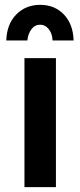

<svg xmlns="http://www.w3.org/2000/svg" viewBox="-20 -773 331 793"><path d="M81 -533H211V0H81ZM93 -606H6Q8 -673 47 -713Q86 -753 146 -753Q206 -753 244 -713Q282 -673 284 -606H197Q196 -634 181.5 -652.5Q167 -671 146 -671Q124 -671 110 -652.5Q96 -634 93 -606Z"/></svg>

Font: Alexandria Medium
Style: Regular
Weight: 500
Designer: Mohamed Gaber
Foundry: Kief Type Foundry
Version: Version 5.100